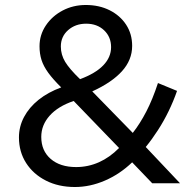

<svg xmlns="http://www.w3.org/2000/svg" viewBox="-20 -735 783 770"><path d="M280.5 15Q214.5 15 164 -10.8Q113.5 -36.5 84.8 -81.2Q56 -126 56 -184Q56 -227.5 76.5 -266Q97 -304.5 134.8 -334.8Q172.5 -365 225.5 -384.5Q192.5 -417 173.5 -443.2Q154.5 -469.5 146.5 -494.5Q138.5 -519.5 138.5 -549.5Q138.5 -595 163.8 -632.8Q189 -670.5 231.2 -692.8Q273.5 -715 324 -715Q377.5 -715 419.5 -694Q461.5 -673 485.8 -636Q510 -599 510 -551Q510 -494.5 469 -449.2Q428 -404 350 -368.5L512.5 -202Q541.5 -239 566.8 -287.8Q592 -336.5 613.5 -402L690 -370.5Q676 -330 656.5 -289.8Q637 -249.5 613.2 -212.8Q589.5 -176 564.5 -145.5L702 0H590.5L510 -84Q460.5 -36.5 400.8 -10.8Q341 15 280.5 15ZM285.5 -65Q333 -65 376.5 -84.2Q420 -103.5 457.5 -141.5L275.5 -330Q213 -309 179.2 -271.2Q145.5 -233.5 145.5 -186Q145.5 -130.5 183.2 -97.8Q221 -65 285.5 -65ZM301 -417.5Q363 -440.5 394.2 -473Q425.5 -505.5 425.5 -546Q425.5 -587 397.5 -613.5Q369.5 -640 325.5 -640Q282.5 -640 253.2 -614.2Q224 -588.5 224 -548.5Q224 -516 241.2 -487.2Q258.5 -458.5 301 -417.5Z"/></svg>

Font: Geologica Cursive Light
Style: Regular
Weight: 300
Designer: Sindre Bremnes, Frode Helland
Foundry: Monokrom Skriftforlag AS
Version: Version 1.010;gftools[0.9.28]